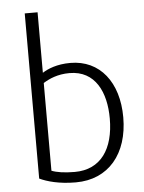

<svg xmlns="http://www.w3.org/2000/svg" viewBox="-55 -824 659 879"><g transform="rotate(-5 274.5 -384.5)"><path d="M92 -780V-21C126 -5 181 11 258 11C409 11 500 -100 500 -267C500 -428 416 -536 280 -536C218 -536 176 -518 151 -502V-780ZM151 -455C178 -472 217 -490 272 -490C391 -490 438 -387 438 -267C438 -127 377 -37 257 -37C209 -37 173 -43 151 -52Z"/></g></svg>

Font: Repo Light
Style: Regular
Weight: 300
Designer: Stefan Peev
Foundry: Context Ltd
Version: Version 001.502